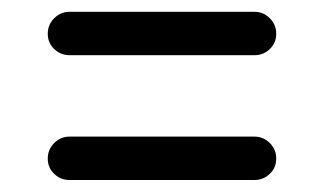

<svg xmlns="http://www.w3.org/2000/svg" viewBox="-20 -465 540 320"><path d="M95.7 -373Q81.1 -373 70.3 -383.3Q59.6 -393.6 59.6 -408.7Q59.6 -423.8 70.3 -434.6Q81.1 -445.3 95.7 -445.3H404.3Q418.9 -445.3 429.7 -434.6Q440.4 -423.8 440.4 -408.7Q440.4 -393.6 429.7 -383.3Q418.9 -373 404.3 -373ZM95.7 -165Q81.1 -165 70.3 -175.3Q59.6 -185.5 59.6 -200.7Q59.6 -215.8 70.3 -226.6Q81.1 -237.3 95.7 -237.3H404.3Q418.9 -237.3 429.7 -226.6Q440.4 -215.8 440.4 -200.7Q440.4 -185.5 429.7 -175.3Q418.9 -165 404.3 -165Z"/></svg>

Font: Rounded Mgen+ 2m regular
Style: Regular
Weight: 400
Designer: [Source Han Sans]
Ryoko NISHIZUKA  (kana & ideographs); Paul D. Hunt (Latin, Greek & Cyrillic); Wenlong ZHANG  (bopomofo
Version: Version 1.059.20150602